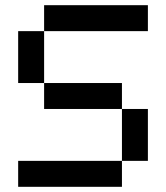

<svg xmlns="http://www.w3.org/2000/svg" viewBox="-20 -720 640 740"><path d="M50 0H450V-100H50ZM50 -400H150V-600H50ZM150 -300H450V-100H550V-300H450V-400H150ZM150 -600H550V-700H150Z"/></svg>

Font: Connection Serif
Style: Regular
Weight: 400
Version: Version 0.2